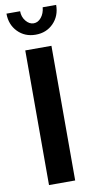

<svg xmlns="http://www.w3.org/2000/svg" viewBox="-100 -956 487 997"><g transform="rotate(-10 143.0 -457.5)"><path d="M212 0H74V-710H212ZM202 -915H273Q273 -857 236 -819Q199 -781 142 -781Q85 -781 48 -819Q11 -857 11 -915H83Q83 -885 101 -863Q119 -841 142 -841Q165 -841 182 -862Q199 -883 202 -915Z"/></g></svg>

Font: Raleway
Style: Bold
Weight: 700
Designer: Matt McInerney, Pablo Impallari, Rodrigo Fuenzalida
Foundry: Matt McInerney, Pablo Impallari, Rodrigo Fuenzalida
Version: Version 3.000